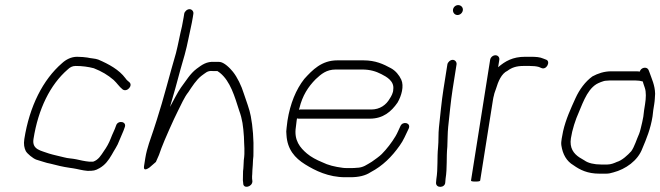

<svg xmlns="http://www.w3.org/2000/svg" viewBox="-20 -707 2593 754"><path d="M487 -385C481.1 -389.7 476.8 -393.4 472.4 -400C447.8 -433.1 407.6 -455.2 365.9 -473C354.6 -477.4 335.7 -477.7 323.2 -481L305.5 -483C298.3 -483.7 290.7 -484 282.7 -484C259.1 -484 238.7 -472.8 223.7 -459C148.7 -394.2 95.9 -289.9 75.5 -161C72.2 -140 75.4 -126.2 81.1 -114C86.8 -103.3 109.7 -84.6 122.7 -80C140.2 -75.4 159.2 -67.4 179.1 -64C204.2 -57.5 225.5 -52.1 253.6 -48L267.3 -46C284.9 -43.4 303.3 -37.5 323.7 -36C346.5 -36 353.5 -36.6 371.4 -47C393.3 -59.8 405.8 -77 418.7 -99C427.9 -116.4 441.7 -134.8 448.5 -155C455.7 -173.8 463.6 -187.8 469.8 -207C479.3 -230.2 442.7 -236.5 435.9 -214C429.9 -195.6 421.2 -180.8 414.8 -163C408 -145.2 398.3 -128 388.1 -114C376.9 -97.1 366.2 -78.6 345.4 -72H331.4C312.5 -73.7 294.6 -78 278.9 -81.5C264.8 -84.6 245.9 -84.9 232.1 -89C214.2 -93.7 190.4 -98.4 172.5 -104C142.7 -115.5 104.7 -118.3 111.5 -161C130.2 -279.2 177.1 -374.7 245.7 -434C254.5 -442.5 263.8 -448 277 -448C303.3 -448 326.6 -444.7 348.5 -439C379.7 -426.6 403 -412.8 426.2 -393C440.2 -379.9 447.8 -366.9 461.4 -356C478.8 -343.1 504.4 -372 487 -385Z M703.4 -653 701.2 -639C699.7 -629.7 697.5 -618 694.7 -604C686.4 -571 679.9 -532.6 670.9 -498C647.2 -418 621.6 -315.6 596 -237L583.4 -198C571.5 -161.4 557.2 -127.3 550.6 -86C549 -75.7 547.3 -65.3 545.7 -55C543.3 -39.7 550.3 -37.7 566.8 -49L592.2 -71C601.2 -89.7 608.4 -107.7 613.8 -125C624.7 -154.6 663.8 -242.4 677.6 -269C690.5 -294.5 704.5 -326.7 719.6 -345C733.9 -366.6 750.8 -393.4 770.8 -409C786.8 -419.8 793.8 -430.5 815.8 -428H833.8C836.2 -426.7 839.5 -424.3 843.7 -421C884.6 -388.1 901.6 -328 919.2 -273C931.9 -238.4 935 -211.9 937.9 -170C938.4 -137.9 942.6 -111.1 937.4 -78C936.5 -66.4 936.5 -47 934.5 -35C933.9 -20.7 933.7 -13.6 933.8 1L935.1 12C934.3 36.2 970.9 27.7 971.2 5L970 -6C969.8 -13.3 970 -18.7 970.5 -22C970.6 -26.7 970.8 -32.3 971.2 -39C972.7 -48.8 972.9 -68.7 973.7 -80C975 -88.7 975.6 -98.3 975.3 -109C976.9 -157.2 972.6 -211.4 964.8 -251C960 -278 947 -310.2 937.7 -339C928 -370.6 911.8 -403.8 894.8 -425C884.8 -437.5 860 -464 840.5 -464H823.5C790.9 -466.4 773.1 -452.4 752.2 -437C726.1 -417.3 710.6 -389.5 690.5 -363C677.2 -344 661.2 -312 647.5 -287C659.7 -327.7 678.3 -394.5 688.9 -435C699.6 -470.6 712.1 -514.2 719.4 -552C725.3 -582.3 732.8 -611 737.2 -639L739.4 -653C740.9 -662.2 733.5 -671 724.3 -671C715 -671 704.9 -662.2 703.4 -653Z M1153.7 -276C1154.8 -278.7 1155.5 -280.7 1155.7 -282C1167.7 -331.8 1190.3 -366.3 1219.7 -396C1241.2 -416.1 1261.7 -434 1298.7 -434H1401.7C1434 -434 1456.4 -426.7 1477.4 -416C1498.5 -405.3 1529.5 -388.3 1524.2 -355C1524.7 -344 1516.3 -327.9 1510.7 -320C1496.8 -295.1 1471.9 -277 1437.9 -277H1157.9C1157.2 -277 1155.8 -276.7 1153.7 -276ZM1146.3 -242C1148.2 -241.3 1150.2 -241 1152.2 -241H1432.2C1484.7 -241 1516.6 -268.7 1541.1 -304C1557 -331 1567.2 -369 1555.9 -394C1547.7 -412.1 1533.2 -429.4 1515.5 -439C1485.9 -455.1 1455 -470 1407.4 -470H1304.4C1243.1 -470 1207 -432.4 1174.9 -397C1142.5 -355.7 1119.6 -300.5 1108.9 -233C1107.5 -224.3 1106.4 -215.3 1105.6 -206C1103.9 -195.3 1103.7 -185.7 1105 -177C1108.2 -120.1 1138.2 -86.4 1178.2 -61.5C1218.1 -36.8 1269.9 -11 1335.7 -11H1355.7C1388.3 -11 1415 -17 1435.9 -31C1482.9 -55.6 1519 -91.9 1549.4 -135C1564.5 -155.3 1573.5 -178.7 1585 -202C1595.2 -224.9 1561.7 -232.6 1552.6 -212C1546.7 -200.1 1540.8 -184.5 1533.2 -172C1518.2 -147 1499 -122 1479.2 -102C1471.1 -93.6 1450.6 -79.1 1440.4 -72C1421 -60.8 1406.5 -48 1379.6 -48C1374.2 -47.3 1368.1 -47 1361.4 -47H1341.4C1335.4 -47 1330.2 -47.3 1325.6 -48C1295.2 -51.9 1268.7 -58.2 1245.1 -70C1223.1 -79 1201.4 -90.5 1185.5 -104C1159 -126.5 1133.6 -155.5 1141.9 -208C1142.7 -216.7 1143.6 -225 1144.9 -233Z M1736.9 -454 1721.4 -356C1714 -309.5 1709 -253.8 1703.8 -207C1700.9 -181.2 1702.9 -154 1700.3 -128C1696 -86 1700.5 -47.3 1693.5 -3L1692.3 11C1691.9 33.2 1728.2 31.6 1728.6 9L1729.8 -5C1736.9 -49.8 1732.3 -86.8 1736.7 -131C1738 -155.4 1737.4 -183.2 1740.1 -209C1745.2 -254.8 1750.1 -309.8 1757.4 -356L1772.9 -454C1774.4 -463.2 1767 -472 1757.8 -472C1748.5 -472 1738.4 -463.2 1736.9 -454ZM1759 -669.5C1757.3 -658.4 1765.2 -648 1776.6 -648C1787 -648 1796 -656.3 1797.6 -666.5C1799.4 -677.8 1790.3 -687 1779.3 -687C1769.4 -687 1760.6 -679.4 1759 -669.5Z M1904.8 -472 1829.7 2C1829.3 4.7 1835 6 1847 6C1859 6 1865.3 4.7 1865.7 2C1882.4 -103.7 1899.2 -209.3 1915.9 -315C1916.9 -321.7 1918.2 -327.3 1919.6 -332C1921.1 -341.7 1925.2 -349.8 1927.7 -358C1936.4 -386.9 1948.9 -417.8 1972.9 -429C1990.1 -441.9 2008.4 -448 2036 -448H2060C2073.4 -448 2086.6 -446.9 2096.3 -444L2105.7 -440C2126.8 -430.3 2143.9 -467 2123.9 -473L2113.5 -477C2100.3 -482.9 2084.5 -484 2065.7 -484H2041.7C1994.1 -484 1963.8 -466.9 1936.2 -443L1940.8 -472C1942.4 -482.1 1935.4 -490 1925.6 -490C1915.8 -490 1906.4 -482.1 1904.8 -472Z M2504.3 -387C2505.2 -384.3 2506.1 -381.3 2506.9 -378L2512.3 -362C2517.9 -345.8 2517 -321.8 2513.2 -298L2509.4 -274C2508 -265.3 2507 -257 2506.4 -249C2505.4 -242.3 2503.9 -235 2502 -227L2495.8 -201C2493.9 -193 2491.8 -186.3 2489.7 -181C2480.5 -161.1 2471.8 -130.7 2458.9 -113C2445.6 -98.3 2422.6 -76.6 2402.2 -71C2392.5 -66.5 2378.8 -61 2365.7 -61H2339.7C2314 -61 2289.4 -66.4 2275.2 -77L2255.1 -89C2233 -103.7 2215.9 -125.7 2222 -164C2224 -172.7 2225.7 -181.3 2227.1 -190C2231.4 -207.9 2237.2 -226.1 2243.5 -243C2265 -291.3 2281.7 -351.3 2322.1 -376.5C2328.9 -380.7 2350.2 -390 2359.8 -390C2365.2 -390.7 2370.3 -391 2374.9 -391H2474.9C2487.1 -391 2495.2 -389.7 2504.3 -387ZM2492.5 -426C2488.6 -426.7 2485 -427 2481.6 -427H2380.6C2352.1 -427 2327.7 -418.4 2306.5 -407C2278.6 -386.8 2255.6 -355.9 2239.8 -321C2221.6 -280.7 2202.2 -239.2 2191.4 -192C2188.2 -172 2182.1 -152.4 2184.5 -136C2189.8 -101 2204.7 -74.2 2232.2 -58C2257.9 -39.8 2287.2 -25 2334 -25H2360C2369.3 -25 2378.9 -26.7 2388.8 -30C2436.3 -42.4 2484.9 -75.8 2502.6 -124C2519 -162.6 2534.9 -201.4 2542.6 -250C2543.2 -258 2544.1 -266 2545.4 -274L2549.2 -298C2550.4 -305.3 2551.1 -312.3 2551.5 -319L2552.7 -339C2551.9 -373 2539.2 -397.6 2530.2 -424L2526.6 -433C2519.6 -446.7 2496.8 -442.2 2492.5 -426Z"/></svg>

Font: CiSf OpenHand
Style: Obl
Weight: 400
Foundry: Cannot Into Space Fonts
Version: Version 0.7892